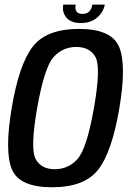

<svg xmlns="http://www.w3.org/2000/svg" viewBox="-20 -805 561 830"><path d="M205 4.5Q64 4.5 31.5 -72.8Q-1 -150 30.5 -337.5Q62 -526 121.2 -603Q180.5 -680 321.5 -680Q462.5 -680 495 -602.2Q527.5 -524.5 496 -337.5Q464 -148.5 404.8 -72Q345.5 4.5 205 4.5ZM216.5 -73.5Q275.5 -73.5 315.2 -117.8Q355 -162 386 -337.5Q417 -514.5 392.8 -558.2Q368.5 -602 310 -602Q251 -602 211.5 -558.2Q172 -514.5 140.5 -337.5Q110 -162 134 -117.8Q158 -73.5 216.5 -73.5ZM329 -705.5Q286.5 -705.5 267 -729Q247.5 -752.5 253.5 -785H307Q300 -745 336 -745Q356 -745 366 -755.5Q376 -766 379 -785H433Q427 -752.5 400 -729Q373 -705.5 329 -705.5Z"/></svg>

Font: Anybody Medium
Style: Italic
Weight: 500
Italic angle: -10°
Designer: Tyler Finck
Foundry: Etcetera Type Company
Version: Version 1.010; ttfautohint (v1.8.3) -l 8 -r 50 -G 200 -x 14 